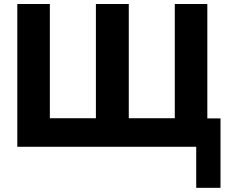

<svg xmlns="http://www.w3.org/2000/svg" viewBox="-20 -723 1168 943"><path d="M451 -142.3H224.8V-703.3H65V-2.1H943.7V199.5H1063V-141.5H998.3V-703.3H838.5V-142.3H612.5V-703.3H451Z"/></svg>

Font: Sztylet
Style: Bd
Weight: 700
Foundry: Cannot Into Space Fonts, PlusOne Fonts
Version: Version 0.12